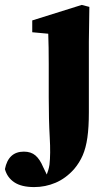

<svg xmlns="http://www.w3.org/2000/svg" viewBox="-114 -524 453 780"><path d="M25 236Q-27 236 -56 216.5Q-85 197 -94 163Q-80 92 -17 92Q12 92 30 107.5Q48 123 61 154L76 185Q79 177 82 167.5Q85 158 87 145Q92 102 88 33Q84 -36 84 -128V-264Q84 -302 83.5 -329.5Q83 -357 82 -387L17 -393V-441L218 -504L249 -496L247 -355V-68Q247 -7 241 35Q235 77 222 107Q209 137 187 163Q153 201 111.5 218.5Q70 236 25 236Z"/></svg>

Font: Source Serif 4 SmText
Style: Bold
Weight: 700
Designer: Frank Grießhammer
Foundry: Adobe
Version: Version 4.005;hotconv 1.1.0;makeotfexe 2.6.0